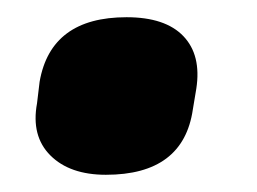

<svg xmlns="http://www.w3.org/2000/svg" viewBox="-20 -527 298 223"><path d="M103 -324Q61 -324 38.5 -346.5Q16 -369 23 -407L26 -432Q39 -507 127 -507Q172 -507 193 -485Q214 -463 208 -424L204 -400Q193 -324 103 -324Z"/></svg>

Font: Sofia Sans Condensed Black
Style: Italic
Weight: 900
Italic angle: -9°
Version: Version 4.100